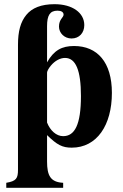

<svg xmlns="http://www.w3.org/2000/svg" viewBox="-20 -693 590 918"><path d="M205 -568C205 -620 219 -642 255 -642C273 -642 284 -635 284 -623C284 -609 262 -601 262 -566C262 -535 288 -509 322 -509C359 -509 383 -536 383 -573C383 -632 326 -673 241 -673C177 -673 133 -655 106 -622C78 -588 66 -543 66 -479V118C66 160 58 173 10 181V205H282V181C221 178 205 146 205 79V-47C253 0 278 13 323 13C443 13 515 -94 515 -249C515 -396 445 -473 334 -473C276 -473 238 -453 205 -395ZM205 -346C205 -352 212 -366 223 -379C243 -403 268 -416 291 -416C342 -416 367 -357 367 -234C367 -96 337 -42 282 -42C249 -42 220 -69 205 -107Z"/></svg>

Font: STIXGeneral
Style: Bold
Weight: 700
Designer: MicroPress Inc., with final additions and corrections provided by Coen Hoffman, Elsevier (retired)
Version: Version 1.1.0